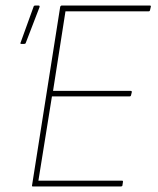

<svg xmlns="http://www.w3.org/2000/svg" viewBox="-20 -675 573 695"><path d="M99 0Q95 0 96 -4L198 -651Q200 -655 204 -655H522Q527 -655 526 -651L523 -638Q522 -634 518 -634H217L172 -346H453Q458 -346 457 -341L454 -329Q453 -326 449 -326H168L119 -21H422Q426 -21 425 -16L423 -3Q422 0 417 0ZM57 -516Q52 -516 55 -522L102 -652Q103 -655 108 -655H119Q122 -655 123 -653.5Q124 -652 123 -649L73 -519Q72 -517 70.5 -516.5Q69 -516 66 -516Z"/></svg>

Font: Sofia Sans Semi Condensed Thin
Style: Italic
Weight: 250
Italic angle: -9°
Version: Version 4.100